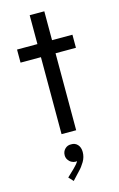

<svg xmlns="http://www.w3.org/2000/svg" viewBox="-141 -741 658 1066"><g transform="rotate(-15 187.5 -208.0)"><path d="M145.5 -442.4H28.3V-517.6H145.5V-683.6H229.5V-517.6H346.7V-442.4H229.5V0H145.5ZM119.1 242.2 159.2 204.1Q182.1 182.1 189.9 167Q185.1 168 181.6 168Q169.4 168 158 161.6Q146.5 155.3 139.2 143.8Q131.8 132.3 131.8 118.2Q131.8 96.2 146.5 81.8Q161.1 67.4 181.6 68.4Q204.6 67.4 219 83.3Q233.4 99.1 233.4 126Q233.4 154.8 218.3 180.4Q203.1 206.1 185.5 223.6L143.6 268.6Z"/></g></svg>

Font: Reddit Sans Chocolate
Style: Regular
Weight: 400
Designer: Stephen Hutchings
Foundry: Reddit
Version: Version 1.013